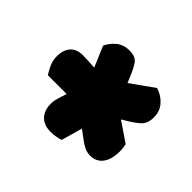

<svg xmlns="http://www.w3.org/2000/svg" viewBox="-84 -757 518 518"><g transform="rotate(-45 175.5 -498.0)"><path d="M75 -570Q82 -570 90.5 -568Q99 -566 108 -563L123 -558V-630Q131 -635 145 -642Q159 -649 177 -649Q200 -649 214 -637Q228 -625 228 -601Q228 -596 227.5 -583.5Q227 -571 226 -556L285 -581Q302 -573 314 -558Q326 -543 326 -522Q326 -498 313.5 -489Q301 -480 279 -471L260 -463L307 -397Q300 -375 284 -361Q268 -347 245 -347Q221 -347 209 -360.5Q197 -374 186 -393L178 -406L140 -350Q128 -347 117 -347Q84 -347 67 -360Q50 -373 50 -396Q50 -408 55.5 -419Q61 -430 72 -444L86 -463L26 -480Q20 -498 20 -517Q20 -542 34.5 -556Q49 -570 75 -570Z"/></g></svg>

Font: Baloo Bhai 2 ExtraBold
Style: Regular
Weight: 800
Designer: Supriya Tembe, Noopur Datye and Ek Type
Foundry: Ek Type
Version: Version 1.640;PS 1.000;hotconv 16.6.51;makeotf.lib2.5.65220;